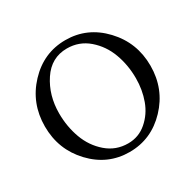

<svg xmlns="http://www.w3.org/2000/svg" viewBox="-145 -812 1001 983"><g transform="rotate(-30 355.5 -320.5)"><path d="M339.8 -610.4Q247.1 -610.4 193.4 -529.3Q139.6 -448.2 139.6 -341.8Q139.6 -263.7 165 -194.3Q190.4 -125 244.1 -78.6Q297.9 -32.2 370.1 -32.2Q432.6 -32.2 479.5 -72.8Q526.4 -113.3 548.3 -173.3Q570.3 -233.4 570.3 -301.8Q570.3 -379.9 544.9 -448.7Q519.5 -517.6 465.8 -564Q412.1 -610.4 339.8 -610.4ZM134.3 -86.9Q43 -183.6 43 -320.3Q43 -457 134.3 -554.2Q225.6 -651.4 354.5 -651.4Q483.4 -651.4 575.2 -554.2Q667 -457 667 -320.3Q667 -183.6 575.2 -86.9Q483.4 9.8 354.5 9.8Q225.6 9.8 134.3 -86.9Z"/></g></svg>

Font: Crimson Text
Style: Regular
Weight: 400
Version: Version 0.13